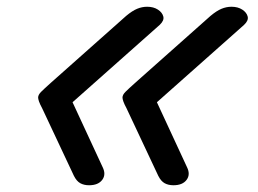

<svg xmlns="http://www.w3.org/2000/svg" viewBox="-20 -535 765 569"><path d="M244 14Q229 14 218 8Q207 2 199 -14L105 -214Q98 -227 95.5 -234.5Q93 -242 93 -246Q93 -254 102 -263Q111 -272 130 -289L354 -488Q372 -503 386.5 -509Q401 -515 416 -515Q435 -515 448 -506.5Q461 -498 464 -486Q467 -474 453 -461L195 -232L284 -40Q295 -18 283 -2Q271 14 244 14ZM494 14Q479 14 468 8Q457 2 449 -14L355 -214Q348 -227 345.5 -234.5Q343 -242 343 -246Q343 -254 352 -263Q361 -272 380 -289L604 -488Q622 -503 636.5 -509Q651 -515 666 -515Q685 -515 698 -506.5Q711 -498 714 -486Q717 -474 703 -461L445 -232L534 -40Q545 -18 533 -2Q521 14 494 14Z"/></svg>

Font: Playwrite SK
Style: Regular
Weight: 400
Designer: Veronika Burian, José Scaglione
Foundry: TypeTogether
Version: Version 1.002